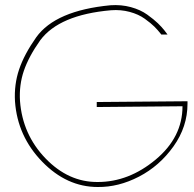

<svg xmlns="http://www.w3.org/2000/svg" viewBox="-20 -758 775 768"><path d="M377 -330 710 -333Q710 -209 602.5 -119.5Q495 -30 371 -30Q254 -29 162 -124.5Q70 -220 60 -354Q56 -418 75.5 -475Q95 -532 141 -597Q217 -699 424 -717Q463 -720 498.5 -710.5Q534 -701 559 -683Q584 -665 597.5 -651.5Q611 -638 622 -624L625 -620H650L638 -636Q627 -650 611.5 -665Q596 -680 569 -699.5Q542 -719 503.5 -729.5Q465 -740 422 -737Q202 -716 125 -609Q77 -541 56.5 -480.5Q36 -420 40 -352Q50 -213 148.5 -111.5Q247 -10 371 -10Q454 -9 536 -51.5Q618 -94 674 -172.5Q730 -251 730 -343V-353L377 -350H367V-330Z"/></svg>

Font: Nordica Plus
Style: NordicaClassicUltraLight
Weight: 300
Version: Version 1